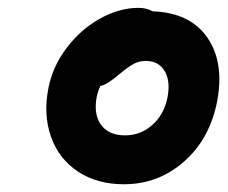

<svg xmlns="http://www.w3.org/2000/svg" viewBox="-20 -731 582 491"><path d="M296.9 -259.8Q228.5 -259.8 179.4 -292.2Q130.4 -324.7 110.4 -381.3Q90.3 -438 104 -506.8Q115.2 -563 152.1 -610.6Q189 -658.2 237.8 -684.6Q286.6 -710.9 334 -710.9Q355.5 -710.9 370.1 -702.1Q465.8 -698.7 510 -635.3Q554.2 -571.8 535.2 -471.2Q516.1 -375 450.2 -317.4Q384.3 -259.8 296.9 -259.8ZM228 -486.8Q218.3 -439.9 238 -412.4Q257.8 -384.8 299.8 -384.8Q338.9 -384.8 368.9 -410.9Q398.9 -437 408.2 -481Q416.5 -523.4 401.1 -549.3Q385.7 -575.2 353 -575.2Q335.9 -575.2 322.3 -567.9Q308.6 -560.5 286.1 -542Q253.9 -514.2 236.8 -511.2Q231.4 -500.5 228 -486.8Z"/></svg>

Font: Shantell Sans Normal
Style: Italic
Weight: 600
Italic angle: -11.31°
Designer: Stephen Nixon, Anya Danilova, Shantell Martin
Foundry: Arrow Type
Version: Version 1.006;[559af2be0]